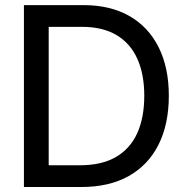

<svg xmlns="http://www.w3.org/2000/svg" viewBox="-20 -748 744 768"><path d="M306.2 0H128.9V-86.9H299.8Q386.7 -86.9 443.8 -120.1Q501 -153.3 529.1 -215.6Q557.1 -277.8 557.1 -365.2Q557.1 -451.2 529.3 -512.9Q501.5 -574.7 446 -607.7Q390.6 -640.6 308.1 -640.6H125V-727.5H314.5Q420.9 -727.5 497.3 -684.1Q573.7 -640.6 614.5 -559.1Q655.3 -477.5 655.3 -365.2Q655.3 -251.5 614.3 -169.7Q573.2 -87.9 495.1 -43.9Q417 0 306.2 0ZM174.8 -727.5V0H75.7V-727.5Z"/></svg>

Font: Inter Cardless Tabular
Style: Regular
Weight: 400
Designer: Rasmus Andersson
Foundry: rsms
Version: Version 4.000;git-4fc901f